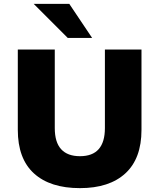

<svg xmlns="http://www.w3.org/2000/svg" viewBox="-20 -961 824 992"><path d="M393 11Q239 11 155.5 -65Q72 -141 72 -290V-705H263V-299Q263 -226 296 -190Q329 -154 393 -154Q458 -154 490 -190.5Q522 -227 522 -299V-705H711V-290Q711 -142 628 -65.5Q545 11 393 11ZM330 -765 154 -941H338L456 -765Z"/></svg>

Font: Nunito Sans 8pt Black
Style: Regular
Weight: 900
Version: Version 3.101;gftools[0.9.27]